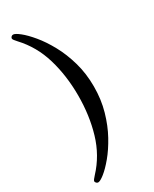

<svg xmlns="http://www.w3.org/2000/svg" viewBox="-225 -761 802 997"><g transform="rotate(-30 175.5 -262.0)"><path d="M31 166Q31 159 50 139Q121 63 151.5 -40Q182 -143 182 -262Q182 -381 151.5 -484Q121 -587 50 -663Q31 -683 31 -690Q31 -695 35.5 -700Q40 -705 47 -705Q59 -705 85.5 -684Q112 -663 144.5 -624Q177 -585 207 -530.5Q237 -476 256.5 -408Q276 -340 276 -262Q276 -184 256.5 -116Q237 -48 207 6.5Q177 61 144.5 100Q112 139 85.5 160Q59 181 47 181Q40 181 35.5 175.5Q31 170 31 166Z"/></g></svg>

Font: Monomakh
Style: Regular
Weight: 400
Version: Version 1.200; ttfautohint (v1.8.4.7-5d5b)